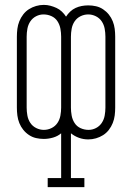

<svg xmlns="http://www.w3.org/2000/svg" viewBox="-20 -560 540 785"><path d="M175 205V168H230V-15Q216 -3 197 2.5Q178 8 159 8Q143 8 127.5 4.5Q112 1 98.5 -8Q85 -17 75 -29.5Q65 -42 59 -57Q53 -72 51 -88Q49 -104 49 -120V-410Q49 -426 51 -442Q53 -458 59 -473Q65 -488 75 -501Q85 -514 98.5 -522.5Q112 -531 127.5 -535.5Q143 -540 159 -540Q173 -540 186 -536.5Q199 -533 211 -527.5Q223 -522 233 -512.5Q243 -503 250 -492Q257 -503 267 -512.5Q277 -522 289 -527.5Q301 -533 314 -535.5Q327 -538 341 -538Q357 -538 372.5 -534.5Q388 -531 401.5 -522Q415 -513 425 -500.5Q435 -488 441 -473Q447 -458 449 -442Q451 -426 451 -410V-120Q451 -104 449 -88Q447 -72 441 -57Q435 -42 425 -29Q415 -16 401.5 -7.5Q388 1 372.5 5.5Q357 10 341 10Q321 10 303 3.5Q285 -3 270 -15V168H325V205ZM159 -29Q176 -29 191 -36.5Q206 -44 215 -57.5Q224 -71 227 -87.5Q230 -104 230 -120V-410Q230 -426 227 -442.5Q224 -459 215 -473Q206 -487 190.5 -494Q175 -501 158 -501Q142 -501 127.5 -493.5Q113 -486 104 -472.5Q95 -459 92 -442.5Q89 -426 89 -410V-120Q89 -104 92 -87.5Q95 -71 104 -57.5Q113 -44 128 -36.5Q143 -29 159 -29ZM342 -29Q358 -29 372.5 -36.5Q387 -44 396 -57.5Q405 -71 408 -87.5Q411 -104 411 -120V-410Q411 -426 408 -442.5Q405 -459 396 -472.5Q387 -486 372 -493.5Q357 -501 341 -501Q324 -501 309 -493.5Q294 -486 285 -472.5Q276 -459 273 -442.5Q270 -426 270 -410V-120Q270 -104 273 -87.5Q276 -71 285 -57Q294 -43 309.5 -36Q325 -29 342 -29Z"/></svg>

Font: Iosevka Slab Extralight
Style: Regular
Weight: 200
Monospace: yes
Designer: Belleve Invis
Foundry: Belleve Invis
Version: Version 11.1.1; ttfautohint (v1.8.3)